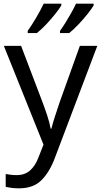

<svg xmlns="http://www.w3.org/2000/svg" viewBox="-20 -786 550 1046"><path d="M1 -536H95L211 -231Q226 -191 238 -154.5Q250 -118 256 -85H260Q266 -110 279 -150.5Q292 -191 306 -232L415 -536H510L279 74Q251 150 206.5 195Q162 240 84 240Q60 240 42 237.5Q24 235 11 232V162Q22 164 37.5 166Q53 168 70 168Q116 168 144.5 142Q173 116 189 73L217 2ZM490 -756Q480 -739 457 -710Q434 -681 407 -652.5Q380 -624 357 -606H307V-618Q321 -637 337 -663Q353 -689 368.5 -716.5Q384 -744 394 -766H490ZM314 -756Q304 -739 281 -710Q258 -681 231 -652.5Q204 -624 181 -606H131V-618Q152 -647 177 -689.5Q202 -732 218 -766H314Z"/></svg>

Font: Noto Sans
Style: Regular
Weight: 400
Designer: Monotype Design Team
Foundry: Monotype Imaging Inc.
Version: Version 2.007